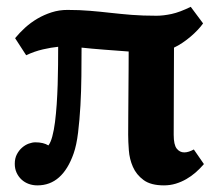

<svg xmlns="http://www.w3.org/2000/svg" viewBox="-20 -541 653 577"><path d="M86.4 -113.3Q110.4 -113.3 125.5 -104Q132.3 -112.8 137.2 -131.1Q142.1 -149.4 145.3 -174.1Q148.4 -198.7 150.4 -227.5Q152.3 -256.3 153.3 -286.4Q154.3 -316.4 154.5 -345.7Q154.8 -375 154.8 -400.4Q134.3 -398.4 108.9 -392.6Q83.5 -386.7 58.6 -375L25.4 -426.3Q38.6 -442.4 55.4 -457.8Q72.3 -473.1 92.3 -484.9Q112.3 -496.6 135 -503.9Q157.7 -511.2 182.6 -511.2Q219.7 -511.2 250.7 -508.5Q281.7 -505.9 312.3 -502.4Q342.8 -499 375.7 -496.3Q408.7 -493.7 450.2 -493.7Q470.7 -493.7 495.6 -499Q520.5 -504.4 553.2 -520.5L590.3 -470.7Q583.5 -460.9 573.7 -450.7Q564 -440.4 552.5 -430.7Q541 -420.9 528.3 -412.4Q515.6 -403.8 502.9 -397.9Q502.9 -332.5 502.4 -267.1Q502 -201.7 502 -136.2Q502 -106 511 -94.5Q520 -83 533.7 -83Q540.5 -83 547.9 -85.4Q555.2 -87.9 562.5 -91.8L592.8 -47.9Q581.5 -34.7 568.1 -22.9Q554.7 -11.2 539.8 -2.7Q524.9 5.9 508.1 11Q491.2 16.1 472.7 16.1Q433.1 16.1 411.4 0Q389.6 -16.1 379.4 -39.6Q369.1 -63 367.2 -89.4Q365.2 -115.7 365.2 -136.2Q365.2 -162.1 365.5 -196.8Q365.7 -231.4 366 -266.6Q366.2 -301.8 366.5 -333.7Q366.7 -365.7 366.7 -386.2Q352.5 -387.2 333.5 -388.7Q314.5 -390.1 294.7 -391.6Q274.9 -393.1 256.3 -394.8Q237.8 -396.5 225.1 -397.9Q225.1 -357.9 224.6 -312.5Q224.1 -267.1 221.7 -223.6Q219.2 -180.2 214.6 -142.3Q210 -104.5 201.2 -79.6Q184.6 -32.2 157.5 -8.1Q130.4 16.1 92.3 16.1Q78.6 16.1 66.4 11.7Q54.2 7.3 44.9 -1.2Q35.6 -9.8 30 -21.7Q24.4 -33.7 24.4 -48.8Q24.4 -65.4 30.8 -77.4Q37.1 -89.4 46.4 -97.4Q55.7 -105.5 66.4 -109.4Q77.1 -113.3 86.4 -113.3Z"/></svg>

Font: Parastoo FD
Style: Bold-FD
Weight: 700
Foundry: Saber Rastikerdar (saber.rastikerdar@gmail.com)
Version: Version 2.0.1